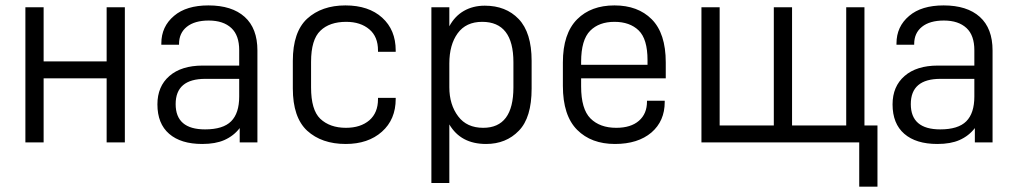

<svg xmlns="http://www.w3.org/2000/svg" viewBox="-20 -534 3816 720"><path d="M75.2 -506.8H143.6V-303.7H379.9V-506.8H448.2V0H379.9V-240.2H143.6V0H75.2Z M897.5 -470.7Q945.3 -427.7 945.3 -344.7V0H878.9V-53.7Q856.4 -24.4 821.3 -8.8Q788.1 5.9 738.3 5.9Q658.2 5.9 614.3 -32.2Q570.3 -70.3 570.3 -142.6Q570.3 -210 615.2 -249Q660.2 -288.1 740.2 -288.1H877V-345.7Q877 -401.4 847.7 -428.7Q817.4 -457 762.7 -457Q710 -457 680.7 -433.6Q651.4 -410.2 651.4 -369.1V-366.2H585V-371.1Q585 -434.6 632.8 -474.6Q678.7 -513.7 761.7 -513.7Q849.6 -513.7 897.5 -470.7ZM846.7 -79.1Q877 -109.4 877 -171.9V-238.3H750Q638.7 -238.3 638.7 -143.6Q638.7 -48.8 749 -48.8Q816.4 -48.8 846.7 -79.1Z M1131.8 -43.9Q1078.1 -93.8 1078.1 -202.1V-305.7Q1078.1 -414.1 1131.8 -463.9Q1186.5 -513.7 1275.4 -513.7Q1362.3 -513.7 1413.1 -467.8Q1463.9 -421.9 1463.9 -344.7V-339.8H1397.5V-344.7Q1397.5 -396.5 1365.2 -423.8Q1332 -452.1 1278.3 -452.1Q1215.8 -452.1 1181.6 -418.9Q1146.5 -385.7 1146.5 -301.8V-206.1Q1146.5 -122.1 1180.7 -88.9Q1216.8 -54.7 1277.3 -54.7Q1332 -54.7 1365.2 -83Q1397.5 -111.3 1397.5 -162.1V-167H1463.9V-163.1Q1463.9 -85.9 1412.1 -40Q1360.4 5.9 1276.4 5.9Q1186.5 5.9 1131.8 -43.9Z M1597.7 -506.8H1665V-435.5Q1685.5 -473.6 1719.7 -493.2Q1753.9 -512.7 1797.9 -512.7Q1877 -512.7 1924.8 -462.9Q1973.6 -412.1 1973.6 -305.7V-202.1Q1973.6 -92.8 1925.8 -43.9Q1877.9 5.9 1802.7 5.9Q1708 5.9 1665 -67.4V152.3H1597.7ZM1905.3 -206.1V-300.8Q1905.3 -452.1 1788.1 -452.1Q1727.5 -452.1 1696.3 -409.2Q1665 -366.2 1665 -295.9V-207Q1665 -141.6 1698.2 -97.7Q1730.5 -54.7 1792 -54.7Q1905.3 -54.7 1905.3 -206.1Z M2159.2 -240.2V-210Q2159.2 -125 2194.3 -89.8Q2229.5 -54.7 2291 -54.7Q2345.7 -54.7 2376 -81.1Q2406.2 -107.4 2406.2 -153.3V-156.2H2472.7V-151.4Q2472.7 -80.1 2422.9 -37.1Q2372.1 5.9 2286.1 5.9Q2197.3 5.9 2144.5 -46.9Q2090.8 -100.6 2090.8 -211.9V-299.8Q2090.8 -408.2 2144.5 -461.9Q2196.3 -513.7 2284.2 -513.7Q2372.1 -513.7 2423.8 -461.9Q2476.6 -409.2 2476.6 -299.8V-240.2ZM2193.4 -418.9Q2159.2 -384.8 2159.2 -301.8V-291H2408.2V-308.6Q2408.2 -387.7 2375 -419.9Q2341.8 -452.1 2284.2 -452.1Q2226.6 -452.1 2193.4 -418.9Z M2610.4 -506.8H2678.7V-63.5H2881.8V-506.8H2950.2V-63.5H3153.3V-506.8H3221.7V-63.5H3270.5V166H3202.1V0H2610.4Z M3654.3 -470.7Q3702.1 -427.7 3702.1 -344.7V0H3635.7V-53.7Q3613.3 -24.4 3578.1 -8.8Q3544.9 5.9 3495.1 5.9Q3415 5.9 3371.1 -32.2Q3327.1 -70.3 3327.1 -142.6Q3327.1 -210 3372.1 -249Q3417 -288.1 3497.1 -288.1H3633.8V-345.7Q3633.8 -401.4 3604.5 -428.7Q3574.2 -457 3519.5 -457Q3466.8 -457 3437.5 -433.6Q3408.2 -410.2 3408.2 -369.1V-366.2H3341.8V-371.1Q3341.8 -434.6 3389.6 -474.6Q3435.5 -513.7 3518.6 -513.7Q3606.4 -513.7 3654.3 -470.7ZM3603.5 -79.1Q3633.8 -109.4 3633.8 -171.9V-238.3H3506.8Q3395.5 -238.3 3395.5 -143.6Q3395.5 -48.8 3505.9 -48.8Q3573.2 -48.8 3603.5 -79.1Z"/></svg>

Font: Dinish
Style: Regular
Weight: 400
Designer: Bert Driehuis
Foundry: Playbeing
Version: Version 3.006; git-39231f3c-release